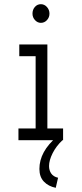

<svg xmlns="http://www.w3.org/2000/svg" viewBox="-20 -669 390 916"><path d="M68 0V-56H150V-401H72V-457H206V-56H281V0ZM175 -560Q159 -560 147 -573Q135 -586 135 -604Q135 -623 146.5 -636Q158 -649 175 -649Q192 -649 204 -635.5Q216 -622 216 -604Q216 -586 204 -573Q192 -560 175 -560ZM257 179 246 227Q211 220 189.5 197.5Q168 175 168 137Q168 54 252 -17L278 0Q248 28 231 62Q214 96 214 123Q214 144 224.5 159Q235 174 257 179Z"/></svg>

Font: Inconsolata ExtraCondensed
Style: Regular
Weight: 400
Width: 2
Monospace: yes
Designer: Raph Levien, Cyreal, Brenton Simpson
Foundry: Raph Levien, Cyreal, Google
Version: Version 3.001; ttfautohint (v1.8.2.53-6de2)